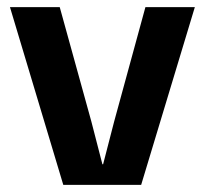

<svg xmlns="http://www.w3.org/2000/svg" viewBox="-20 -520 576 540"><path d="M158 0 8 -500H148L237 -178L268 -58H270L301 -178L389 -500H528L377 0Z"/></svg>

Font: TASA Orbiter Display
Style: Bold
Weight: 700
Designer: Weizhong Zhang
Version: Version 1.000;Glyphs 3.1.2 (3151)